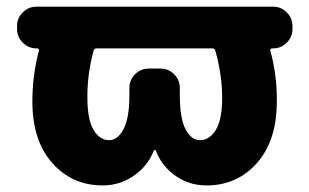

<svg xmlns="http://www.w3.org/2000/svg" viewBox="-20 -567 926 576"><path d="M626 -415Q624 -421.9 617.2 -421.9H269.5Q262.7 -421.9 260.7 -415Q242.2 -344.7 242.2 -280.3Q242.2 -277.3 242.2 -274.4Q242.2 -208 260.7 -177.2Q279.3 -146.5 307.6 -146.5Q333 -146.5 350.6 -179.7Q368.2 -212.9 368.2 -281.2V-303.7Q368.2 -327.1 385.3 -344.2Q402.3 -361.3 425.8 -361.3H461.9Q485.4 -361.3 502.4 -344.2Q519.5 -327.1 519.5 -303.7V-281.2Q519.5 -211.9 536.6 -179.2Q553.7 -146.5 580.1 -146.5Q608.4 -146.5 627.4 -177.2Q646.5 -208 646.5 -274.4Q646.5 -341.8 626 -415ZM88.9 -421.9Q65.4 -421.9 48.3 -439Q31.2 -456.1 31.2 -479.5V-489.3Q31.2 -512.7 48.3 -529.8Q65.4 -546.9 88.9 -546.9H149.4H303.7H584H738.3H799.8Q823.2 -546.9 840.3 -529.8Q857.4 -512.7 857.4 -489.3V-479.5Q857.4 -456.1 840.3 -439Q823.2 -421.9 799.8 -421.9H796.9Q793.9 -421.9 792 -419.9Q790 -418 791 -415Q810.5 -343.8 810.5 -269.5Q810.5 -265.6 810.5 -262.7Q810.5 -145.5 751 -78.1Q691.4 -10.7 599.6 -10.7Q542 -10.7 498 -45.9Q462.9 -74.2 447.3 -115.2Q446.3 -117.2 444.3 -117.2Q442.4 -117.2 441.4 -115.2Q425.8 -74.2 389.6 -45.9Q344.7 -10.7 288.1 -10.7Q196.3 -10.7 136.7 -78.1Q77.1 -145.5 77.1 -262.7Q77.1 -339.8 96.7 -415Q97.7 -418 95.7 -419.9Q93.8 -421.9 91.8 -421.9Z"/></svg>

Font: Gen Jyuu Gothic Heavy
Style: Bold
Weight: 900
Designer: [Source Han Sans]
Ryoko NISHIZUKA  (kana & ideographs); Paul D. Hunt (Latin, Greek & Cyrillic); Wenlong ZHANG  (bopomofo
Version: Version 1.002.20150607